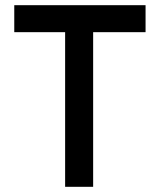

<svg xmlns="http://www.w3.org/2000/svg" viewBox="-20 -720 616 740"><path d="M231 0V-596H35V-700H541V-596H339V0Z"/></svg>

Font: Readex Pro
Style: Regular
Weight: 400
Designer: Bonnie Shaver-Troup, Thomas Jockin
Foundry: Lexend
Version: Version 1.204; ttfautohint (v1.8.4.7-5d5b)